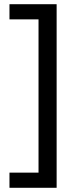

<svg xmlns="http://www.w3.org/2000/svg" viewBox="-20 -734 369 912"><path d="M25 86H163V-642H25V-714H249V158H25Z"/></svg>

Font: Noto Sans Hanunoo
Style: Regular
Weight: 400
Designer: Monotype Design Team
Foundry: Monotype Imaging Inc.
Version: Version 2.003; ttfautohint (v1.8.4.7-5d5b)